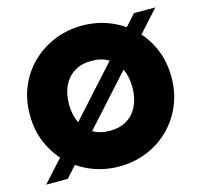

<svg xmlns="http://www.w3.org/2000/svg" viewBox="-104 -826 995 947"><g transform="rotate(-15 393.5 -352.5)"><path d="M657 -705H766L130 0H20ZM393 7Q318 7 252.5 -19.5Q187 -46 137 -94.5Q87 -143 59 -208.5Q31 -274 31 -353Q31 -432 59 -497.5Q87 -563 137 -611Q187 -659 252.5 -685.5Q318 -712 393 -712Q468 -712 533.5 -685.5Q599 -659 648.5 -611Q698 -563 726 -497.5Q754 -432 754 -353Q754 -274 726 -208.5Q698 -143 648.5 -94.5Q599 -46 533.5 -19.5Q468 7 393 7ZM393 -175Q444 -175 480 -197Q516 -219 535.5 -259.5Q555 -300 555 -353Q555 -408 535.5 -448Q516 -488 480 -510Q444 -532 393 -532Q342 -532 306 -510Q270 -488 250.5 -448Q231 -408 231 -353Q231 -300 250.5 -259.5Q270 -219 306 -197Q342 -175 393 -175Z"/></g></svg>

Font: Parkinsans ExtraBold
Style: Regular
Weight: 800
Designer: Red Stone, Indian Type Foundry
Foundry: Indian Type Foundry
Version: Version 1.000